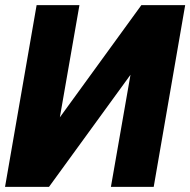

<svg xmlns="http://www.w3.org/2000/svg" viewBox="-28 -731 745 751"><path d="M206.1 -272 524.9 -710.9H696.3L573.2 0H405.8L482.4 -438.5L163.6 0H-8.3L115.2 -710.9H282.7Z"/></svg>

Font: Roboto Black
Style: Italic
Weight: 900
Italic angle: -12°
Designer: Christian Robertson
Foundry: Google
Version: Version 3.0; 2020